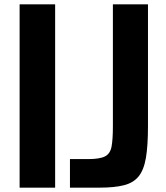

<svg xmlns="http://www.w3.org/2000/svg" viewBox="-20 -861 761 881"><path d="M70 0V-841H233V0ZM301 0V-131H384Q438 -131 462 -143.5Q486 -156 492 -189Q498 -222 498 -282V-841H659V-282Q659 -192 649.5 -136.5Q640 -81 616 -51.5Q592 -22 548.5 -11Q505 0 437 0Z"/></svg>

Font: Matangi Black
Style: Regular
Weight: 900
Designer: Prashant Pant
Foundry: The Graphic Ant
Version: Version 3.002